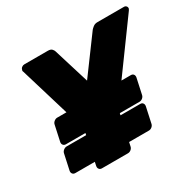

<svg xmlns="http://www.w3.org/2000/svg" viewBox="-151 -872 1067 1043"><g transform="rotate(-30 382.5 -350.0)"><path d="M204 0Q193 0 187 -7.5Q181 -15 183 -26L227 -234L96 -669Q93 -673 95 -678Q97 -688 104.5 -694Q112 -700 121 -700H269Q287 -700 294.5 -691Q302 -682 303 -677L372 -453L537 -677Q541 -682 552 -691Q563 -700 580 -700H746Q755 -700 760.5 -693.5Q766 -687 764 -678Q763 -676 761.5 -673.5Q760 -671 759 -669L443 -235L398 -26Q396 -15 387 -7.5Q378 0 367 0ZM66 -50Q55 -50 49 -57.5Q43 -65 45 -76L66 -173Q68 -184 77.5 -191.5Q87 -199 98 -199H559Q570 -199 575.5 -191.5Q581 -184 579 -173L558 -76Q556 -65 547 -57.5Q538 -50 527 -50ZM100 -211Q89 -211 83 -218.5Q77 -226 79 -237L100 -334Q102 -345 111.5 -352.5Q121 -360 131 -360H593Q604 -360 609.5 -352.5Q615 -345 613 -334L592 -237Q590 -226 581 -218.5Q572 -211 561 -211Z"/></g></svg>

Font: Rubik Light ExtraBold
Style: Italic
Weight: 800
Italic angle: -12°
Version: Version 2.104